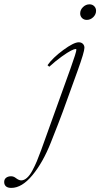

<svg xmlns="http://www.w3.org/2000/svg" viewBox="-177 -645 475 909"><path d="M233.9 -550.8Q220.2 -550.8 211.4 -559.6Q202.6 -568.4 202.6 -581.5Q202.6 -598.6 216.1 -611.6Q229.5 -624.5 246.6 -624.5Q260.3 -624.5 269 -615.7Q277.8 -606.9 277.8 -593.8Q277.8 -576.7 264.4 -563.7Q251 -550.8 233.9 -550.8ZM-123.5 244.6Q-140.6 244.6 -148.9 237.1Q-157.2 229.5 -157.2 216.8Q-157.2 203.6 -147.9 196.5Q-138.7 189.5 -124.5 189.5Q-112.3 189.5 -101.6 198.2Q-87.4 209 -76.7 209Q-63 209 -49.6 197.3Q-36.1 185.5 -23.9 162.8Q-11.7 140.1 -2.4 117.9Q6.8 95.7 18.1 64.9L157.2 -321.8Q184.6 -398.4 184.6 -409.7Q184.6 -413.1 181.2 -413.1Q174.8 -413.1 159.2 -405.3Q143.6 -397.5 115.2 -377.2Q86.9 -356.9 56.2 -329.1L47.9 -336.4Q72.8 -371.6 122.6 -408.2Q172.4 -444.8 195.8 -444.8Q208 -444.8 215.3 -437.5Q222.7 -430.2 222.7 -418.9Q222.7 -399.4 189.9 -308.6L120.1 -115.7Q104.5 -72.8 63.5 30.3Q26.4 124 -23.4 184.3Q-73.2 244.6 -123.5 244.6Z"/></svg>

Font: Elstob ExtraLight
Style: Italic
Weight: 200
Italic angle: -20°
Designer: Peter S. Baker
Version: Version 1.015